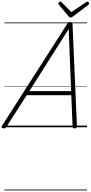

<svg xmlns="http://www.w3.org/2000/svg" viewBox="-54 -1558 1111 2351"><path d="M-11 14Q-27 14 -32.5 5Q-38 -4 -28 -20L770 -1267Q778 -1279 785.5 -1283.5Q793 -1288 807 -1288Q820 -1288 826.5 -1282.5Q833 -1277 834 -1261L888 -14Q888 0 882 7Q876 14 860 14Q846 14 841 8.5Q836 3 835 -10L819 -392H273L27 -9Q18 5 10.5 9.5Q3 14 -11 14ZM305 -442H817L787 -1203ZM1015 -1538Q1024 -1538 1030.5 -1530.5Q1037 -1523 1037 -1516Q1037 -1510 1035 -1506.5Q1033 -1503 1028 -1499L841 -1357Q831 -1351 824.5 -1347.5Q818 -1344 810 -1344Q803 -1344 797.5 -1348Q792 -1352 785 -1359L666 -1501Q663 -1506 661.5 -1510Q660 -1514 660 -1517Q660 -1527 669 -1532.5Q678 -1538 684 -1538Q691 -1538 695 -1535Q699 -1532 703 -1528L819 -1410L994 -1527Q1001 -1532 1005.5 -1535Q1010 -1538 1015 -1538ZM0 763H1012V773H0ZM0 -20H1012V0H0ZM0 -505H1012V-500H0ZM0 -1283H1012V-1273H0Z"/></svg>

Font: Playwrite NL Guides
Style: Regular
Weight: 400
Designer: Veronika Burian, José Scaglione
Foundry: TypeTogether
Version: Version 1.003